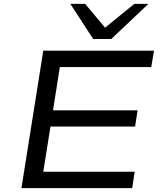

<svg xmlns="http://www.w3.org/2000/svg" viewBox="-20 -965 826 985"><path d="M90 0 202 -705H770L756 -621H287L252 -399H686L673 -316H239L202 -84H671L658 0ZM458 -765 341 -945H417L519 -823L669 -945H741L551 -765Z"/></svg>

Font: Nunito Sans 7pt Expanded
Style: Italic
Weight: 400
Width: 7
Italic angle: -9°
Designer: Vernon Adams
Foundry: Vernon Adams
Version: Version 3.101;gftools[0.9.27]